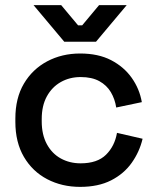

<svg xmlns="http://www.w3.org/2000/svg" viewBox="-20 -716 608 750"><path d="M40 -240V-253Q40 -333 73.5 -389.5Q107 -446 164.5 -476.5Q222 -507 293 -507Q364 -507 414 -481Q464 -455 494.5 -412Q525 -369 534 -317L434 -296Q429 -329 413 -356Q397 -383 368 -399Q339 -415 295 -415Q252 -415 217.5 -395.5Q183 -376 163 -339.5Q143 -303 143 -251V-242Q143 -190 163 -153Q183 -116 217.5 -97Q252 -78 295 -78Q360 -78 394 -111.5Q428 -145 437 -197L537 -174Q525 -123 494.5 -80Q464 -37 414 -11.5Q364 14 293 14Q222 14 164.5 -16Q107 -46 73.5 -103Q40 -160 40 -240ZM231 -553 111 -696H219L285 -617H301L367 -696H475L355 -553Z"/></svg>

Font: Space Grotesk Frontify Medium
Style: Regular
Weight: 500
Designer: Florian Karsten
Version: Version 2.000